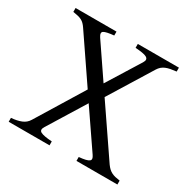

<svg xmlns="http://www.w3.org/2000/svg" viewBox="-140 -755 895 895"><g transform="rotate(30 307.5 -307.5)"><path d="M379.9 0V-21Q401.4 -22.9 414.6 -26.1Q427.7 -29.3 433.6 -33.9Q439.5 -38.6 438.7 -45.4Q438 -52.2 431.2 -62L294.9 -261.2L171.9 -62Q158.2 -40.5 174.1 -32.2Q189.9 -23.9 234.9 -21V0H15.1V-21Q46.9 -23.4 69.3 -32.5Q91.8 -41.5 104 -62L258.8 -314.5L96.2 -553.2Q88.9 -564 82 -570.8Q75.2 -577.6 66.7 -582Q58.1 -586.4 47.1 -589.1Q36.1 -591.8 20 -594.2V-615.2H240.2V-594.2Q198.7 -590.3 186.3 -582.5Q173.8 -574.7 188 -553.2L308.6 -376L418.9 -553.2Q425.8 -564.5 424.8 -571.5Q423.8 -578.6 415.5 -583.3Q407.2 -587.9 392.1 -590.3Q377 -592.8 355 -594.2V-615.2H576.2V-594.2Q558.6 -592.3 544.7 -589.6Q530.8 -586.9 520 -582.3Q509.3 -577.6 501.2 -570.6Q493.2 -563.5 486.8 -553.2L344.7 -323.2L522.9 -62Q530.3 -51.8 537.8 -44.7Q545.4 -37.6 554.4 -33Q563.5 -28.3 574.7 -25.6Q585.9 -22.9 600.1 -21V0Z"/></g></svg>

Font: Noto Serif Devanagari
Style: Regular
Weight: 400
Designer: Monotype Design Team
Foundry: Monotype Imaging Inc.
Version: Version 1.01